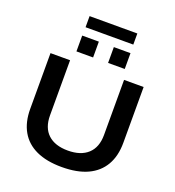

<svg xmlns="http://www.w3.org/2000/svg" viewBox="-176 -1150 1186 1300"><g transform="rotate(20 417.0 -500.5)"><path d="M416 12Q307 12 232.5 -22.5Q158 -57 120 -123.5Q82 -190 82 -285V-687H223V-290Q223 -201 273.5 -154Q324 -107 417 -107Q510 -107 561 -154Q612 -201 612 -290V-687H753V-285Q753 -190 714.5 -123.5Q676 -57 601.5 -22.5Q527 12 416 12ZM243 -758V-872H363V-758ZM471 -758V-872H591V-758ZM245 -933V-1013H589V-933Z"/></g></svg>

Font: Archivo SemiExpanded SemiBold
Style: Regular
Weight: 600
Width: 6
Designer: Hector Gatti
Foundry: Omnibus-Type
Version: Version 2.001